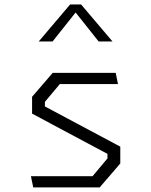

<svg xmlns="http://www.w3.org/2000/svg" viewBox="-20 -818 660 838"><path d="M125 0H415L505 -104.5V-178L176 -353.5V-373.5L241 -451H495L485 -500H210L120 -395.5V-322L449 -146.5V-126.5L384 -49H115ZM149 -637H209.5L310 -763.5L410.5 -637H471L334 -798.5H286Z"/></svg>

Font: Monaspace Krypton ExtraLight
Style: Regular
Weight: 200
Designer: Riley Cran & the Lettermatic Team
Foundry: Lettermatic
Version: Version 1.101 (Monaspace Krypton)